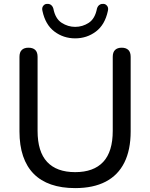

<svg xmlns="http://www.w3.org/2000/svg" viewBox="-20 -957 771 986"><path d="M366 9Q296 9 242.5 -9.5Q189 -28 153 -64.5Q117 -101 98.5 -155.5Q80 -210 80 -282V-665Q80 -689 92 -700.5Q104 -712 126 -712Q149 -712 161 -700.5Q173 -689 173 -665V-285Q173 -178 222 -125.5Q271 -73 366 -73Q461 -73 510 -125.5Q559 -178 559 -285V-665Q559 -689 571 -700.5Q583 -712 605 -712Q627 -712 639 -700.5Q651 -689 651 -665V-282Q651 -187 618.5 -122Q586 -57 522.5 -24Q459 9 366 9ZM366 -760Q306 -760 259.5 -795Q213 -830 198 -901Q194 -917 202 -927Q210 -937 221 -937Q231 -938 237.5 -934.5Q244 -931 248 -925.5Q252 -920 254 -913Q264 -861 296.5 -840Q329 -819 366 -819Q404 -819 436 -840Q468 -861 478 -913Q480 -920 484 -925.5Q488 -931 495 -934.5Q502 -938 511 -937Q522 -937 530 -927Q538 -917 534 -901Q519 -830 472.5 -795Q426 -760 366 -760Z"/></svg>

Font: Nunito ExtraLight Medium
Style: Regular
Weight: 500
Version: Version 3.602